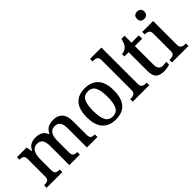

<svg xmlns="http://www.w3.org/2000/svg" viewBox="73 -1584 2414 2414"><g transform="rotate(-45 1280.5 -376.5)"><path d="M26 0V-45H36Q70 -45 91.5 -57.5Q113 -70 113 -116V-425Q113 -468 91.5 -480Q70 -492 37 -492H34V-536H206L219 -458H224Q254 -514 291.5 -530.5Q329 -547 376 -547Q425 -547 464.5 -526.5Q504 -506 522 -458H531Q561 -514 601 -530.5Q641 -547 688 -547Q765 -547 808.5 -500.5Q852 -454 852 -352V-117Q852 -70 872 -57.5Q892 -45 926 -45H929V0H742V-341Q742 -406 720 -441.5Q698 -477 644 -477Q605 -477 582 -456.5Q559 -436 549 -402.5Q539 -369 539 -330V-117Q539 -70 559.5 -57.5Q580 -45 613 -45H616V0H429V-341Q429 -406 407 -441.5Q385 -477 331 -477Q290 -477 266.5 -454.5Q243 -432 233 -395.5Q223 -359 223 -317V-111Q223 -68 246 -56.5Q269 -45 302 -45H305V0Z M1248 10Q1137 10 1073 -59Q1009 -128 1009 -269Q1009 -410 1070 -478.5Q1131 -547 1251 -547Q1362 -547 1426 -478.5Q1490 -410 1490 -269Q1490 -128 1428.5 -59Q1367 10 1248 10ZM1250 -45Q1320 -45 1348.5 -102Q1377 -159 1377 -269Q1377 -380 1348 -435.5Q1319 -491 1249 -491Q1179 -491 1150.5 -435.5Q1122 -380 1122 -269Q1122 -159 1151 -102Q1180 -45 1250 -45Z M1557 0V-45H1570Q1590 -45 1608 -50Q1626 -55 1637.5 -69.5Q1649 -84 1649 -115V-649Q1649 -678 1637.5 -692Q1626 -706 1608 -710.5Q1590 -715 1570 -715H1557V-760H1759V-115Q1759 -84 1770 -69.5Q1781 -55 1799 -50Q1817 -45 1838 -45H1850V0Z M2106 10Q2032 10 1996 -24.5Q1960 -59 1960 -146V-476H1885V-519Q1906 -519 1929 -528Q1952 -537 1968 -554Q1999 -586 2014 -659H2070V-536H2200V-476H2070V-146Q2070 -97 2089.5 -74Q2109 -51 2144 -51Q2162 -51 2178 -53Q2194 -55 2209 -58V-8Q2196 -2 2167 4Q2138 10 2106 10Z M2396 -633Q2368 -633 2349.5 -648Q2331 -663 2331 -698Q2331 -734 2349.5 -748.5Q2368 -763 2396 -763Q2422 -763 2441.5 -748.5Q2461 -734 2461 -698Q2461 -663 2441.5 -648Q2422 -633 2396 -633ZM2253 0V-45H2266Q2286 -45 2304 -49.5Q2322 -54 2333.5 -68Q2345 -82 2345 -111V-425Q2345 -454 2333.5 -468Q2322 -482 2304 -486.5Q2286 -491 2266 -491H2261V-536H2455V-115Q2455 -84 2466.5 -69.5Q2478 -55 2496 -50Q2514 -45 2534 -45H2547V0Z"/></g></svg>

Font: Noto Serif NP Hmong Medium
Style: Regular
Weight: 500
Designer: Dalton Maag Ltd
Foundry: Dalton Maag Ltd
Version: Version 1.001; ttfautohint (v1.8.4.7-5d5b)